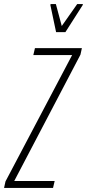

<svg xmlns="http://www.w3.org/2000/svg" viewBox="-60 -925 428 945"><path d="M-40 0 -33 -32 295 -654H104L112 -688H343L336 -656L10 -34H209L201 0ZM216 -767 188 -900 189 -905H215L244 -797L320 -905H348L347 -900L262 -767Z"/></svg>

Font: Saira UltraCondensed Thin
Style: Italic
Weight: 250
Width: 1
Italic angle: -12°
Designer: Hector Gatti with collaboration of the Omnibus-Type team
Foundry: Omnibus-Type
Version: Version 1.101